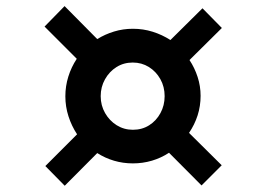

<svg xmlns="http://www.w3.org/2000/svg" viewBox="-20 -650 832 614"><path d="M125 -119 226.5 -220.5Q209 -247 199 -278Q189 -309 189 -342Q189 -374.5 198.5 -405Q208 -435.5 225.5 -462L122.5 -565L186.5 -630.5L291 -525Q316 -540.5 344.8 -549.2Q373.5 -558 405 -558Q438 -558 468.2 -548.5Q498.5 -539 525 -522L627.5 -623.5L689.5 -560.5L586 -458Q602.5 -433 612 -403.8Q621.5 -374.5 621.5 -343.5Q621.5 -311 612 -281.2Q602.5 -251.5 584.5 -225L689 -121.5L624.5 -57L520.5 -161.5Q495.5 -145 466 -136.2Q436.5 -127.5 405 -127.5Q373.5 -127.5 344.8 -136Q316 -144.5 291 -160.5L187 -56ZM302 -342.5Q302 -313 316 -288.5Q330 -264 353.2 -249.5Q376.5 -235 405 -235Q434.5 -235 457.2 -249.5Q480 -264 493.2 -288.5Q506.5 -313 506.5 -342.5Q506.5 -372.5 492.8 -397Q479 -421.5 456 -435.8Q433 -450 404.5 -450Q375.5 -450 352.5 -435.5Q329.5 -421 315.8 -396.5Q302 -372 302 -342.5Z"/></svg>

Font: Merriweather 36pt Black
Style: Italic
Weight: 900
Italic angle: -7.8°
Version: Version 2.101